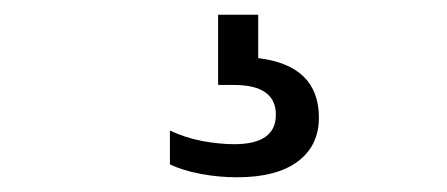

<svg xmlns="http://www.w3.org/2000/svg" viewBox="-20 -30 608 261"><path d="M302 211Q278 211 253.5 206.5Q229 202 211 193.5V147.5Q232.5 157.5 255.5 161.8Q278.5 166 298.5 166Q355 166 355 126Q355 85.5 298 85.5H276.5V-10H331V49Q413.5 59 413.5 130Q413.5 168 384.8 189.5Q356 211 302 211Z"/></svg>

Font: Encode Sans Semi Expanded Medium
Style: Regular
Weight: 500
Width: 6
Designer: Multiple Designers
Foundry: Impallari Type
Version: Version 3.000; ttfautohint (v1.8.3) -l 8 -r 50 -G 200 -x 14 